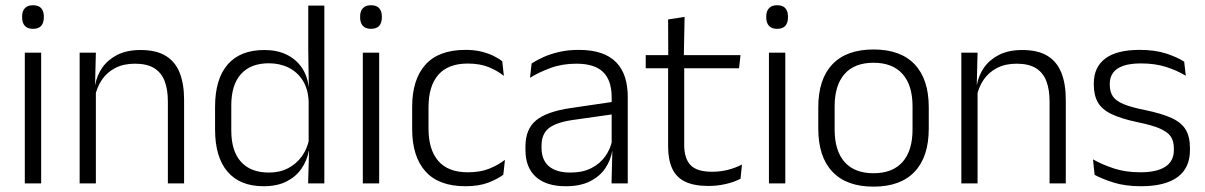

<svg xmlns="http://www.w3.org/2000/svg" viewBox="-20 -684 4494 716"><path d="M133.5 0H72.5V-487.5H133.5ZM103 -576.5Q83 -576.5 72.8 -587.5Q62.5 -598.5 62.5 -619V-622.5Q62.5 -642.5 72.8 -653.5Q83 -664.5 103 -664.5Q123.5 -664.5 133.5 -653.5Q143.5 -642.5 143.5 -622.5V-619Q143.5 -598.5 133.5 -587.5Q123.5 -576.5 103 -576.5Z M666.5 0H606V-306Q606 -349.5 594.2 -381Q582.5 -412.5 555.5 -429.5Q528.5 -446.5 483 -446.5Q441 -446.5 410 -430.5Q379 -414.5 360 -386.5Q341 -358.5 334 -322.5L321.5 -367.5H335Q341.5 -403.5 362.2 -432.8Q383 -462 418.2 -479.8Q453.5 -497.5 504 -497.5Q563 -497.5 598.5 -475.5Q634 -453.5 650.2 -412.2Q666.5 -371 666.5 -312ZM337.5 0H277V-487.5H337.5L334.5 -367L337.5 -364Z M963 10.5Q875 10.5 828.5 -43.8Q782 -98 782 -201V-285.5Q782 -389 828.8 -443.2Q875.5 -497.5 966 -497.5Q1012.5 -497.5 1047.8 -480.8Q1083 -464 1104.5 -433.2Q1126 -402.5 1131 -361H1151L1131 -305.5Q1129 -352.5 1109 -384Q1089 -415.5 1056.2 -431.8Q1023.5 -448 982.5 -448Q915 -448 878.8 -408Q842.5 -368 842.5 -290.5V-197.5Q842.5 -121 878.5 -80.8Q914.5 -40.5 983 -40.5Q1023.5 -40.5 1054.5 -56.8Q1085.5 -73 1105.8 -101.2Q1126 -129.5 1133 -166L1149 -121H1131.5Q1125 -85 1104.2 -55Q1083.5 -25 1048.5 -7.2Q1013.5 10.5 963 10.5ZM1189.5 0H1129L1132.5 -122L1131 -142V-347.5L1131.5 -362L1129.5 -500.5V-663H1189.5Z M1394 0H1333V-487.5H1394ZM1363.5 -576.5Q1343.5 -576.5 1333.2 -587.5Q1323 -598.5 1323 -619V-622.5Q1323 -642.5 1333.2 -653.5Q1343.5 -664.5 1363.5 -664.5Q1384 -664.5 1394 -653.5Q1404 -642.5 1404 -622.5V-619Q1404 -598.5 1394 -587.5Q1384 -576.5 1363.5 -576.5Z M1716 10.5Q1616 10.5 1566.5 -45Q1517 -100.5 1517 -203V-285Q1517 -387.5 1566.5 -442.8Q1616 -498 1716 -498Q1748.5 -498 1774.2 -491.8Q1800 -485.5 1820 -475.8Q1840 -466 1853 -455.5L1859 -401Q1835.5 -420 1802.8 -433.5Q1770 -447 1724 -447Q1651 -447 1614.5 -405Q1578 -363 1578 -284V-204.5Q1578 -126 1614.5 -83.8Q1651 -41.5 1724.5 -41.5Q1771.5 -41.5 1805 -55.2Q1838.5 -69 1863 -88L1857 -32.5Q1836 -16.5 1801 -3Q1766 10.5 1716 10.5Z M2321 0H2260.5L2263.5 -121.5L2261 -131V-288.5V-321Q2261 -384 2229.2 -415.2Q2197.5 -446.5 2129.5 -446.5Q2076.5 -446.5 2033 -430.5Q1989.5 -414.5 1956.5 -394L1962.5 -447.5Q1980.5 -459 2006 -470.8Q2031.5 -482.5 2064.8 -490.2Q2098 -498 2138 -498Q2187 -498 2221.8 -486Q2256.5 -474 2278.5 -451Q2300.5 -428 2310.8 -395.5Q2321 -363 2321 -322.5ZM2089.5 10.5Q2017 10.5 1978.2 -24.5Q1939.5 -59.5 1939.5 -125V-138Q1939.5 -202.5 1979.2 -235.2Q2019 -268 2108 -281L2271 -305L2274 -259L2115.5 -236.5Q2053.5 -227.5 2026.5 -205.8Q1999.5 -184 1999.5 -141.5V-132.5Q1999.5 -87.5 2027 -64Q2054.5 -40.5 2107.5 -40.5Q2153 -40.5 2185.2 -57Q2217.5 -73.5 2237.2 -101.2Q2257 -129 2263.5 -163.5L2275.5 -120.5H2263Q2257 -86 2236.8 -56Q2216.5 -26 2180.2 -7.8Q2144 10.5 2089.5 10.5Z M2622 9.5Q2568.5 9.5 2535.2 -6.5Q2502 -22.5 2486.8 -55.5Q2471.5 -88.5 2471.5 -137.5V-455.5H2531.5V-144.5Q2531.5 -93 2555.2 -68.2Q2579 -43.5 2635.5 -43.5Q2665.5 -43.5 2693.8 -50.5Q2722 -57.5 2747 -70.5L2741.5 -17.5Q2718 -5 2686.5 2.2Q2655 9.5 2622 9.5ZM2736 -429.5H2388V-478.5H2741.5ZM2530 -471.5H2472L2471.5 -611.5L2533 -621Z M2908.5 0H2847.5V-487.5H2908.5ZM2878 -576.5Q2858 -576.5 2847.8 -587.5Q2837.5 -598.5 2837.5 -619V-622.5Q2837.5 -642.5 2847.8 -653.5Q2858 -664.5 2878 -664.5Q2898.5 -664.5 2908.5 -653.5Q2918.5 -642.5 2918.5 -622.5V-619Q2918.5 -598.5 2908.5 -587.5Q2898.5 -576.5 2878 -576.5Z M3237.5 12Q3136.5 12 3084 -43.8Q3031.5 -99.5 3031.5 -204.5V-284Q3031.5 -388.5 3084 -444Q3136.5 -499.5 3237.5 -499.5Q3338.5 -499.5 3391 -444Q3443.5 -388.5 3443.5 -284V-204.5Q3443.5 -99.5 3391 -43.8Q3338.5 12 3237.5 12ZM3237.5 -38Q3308.5 -38 3345.8 -80Q3383 -122 3383 -201V-287.5Q3383 -366 3345.8 -408Q3308.5 -450 3237.5 -450Q3166.5 -450 3129.5 -408Q3092.5 -366 3092.5 -287.5V-201Q3092.5 -122 3129.5 -80Q3166.5 -38 3237.5 -38Z M3954.5 0H3894V-306Q3894 -349.5 3882.2 -381Q3870.5 -412.5 3843.5 -429.5Q3816.5 -446.5 3771 -446.5Q3729 -446.5 3698 -430.5Q3667 -414.5 3648 -386.5Q3629 -358.5 3622 -322.5L3609.5 -367.5H3623Q3629.5 -403.5 3650.2 -432.8Q3671 -462 3706.2 -479.8Q3741.5 -497.5 3792 -497.5Q3851 -497.5 3886.5 -475.5Q3922 -453.5 3938.2 -412.2Q3954.5 -371 3954.5 -312ZM3625.5 0H3565V-487.5H3625.5L3622.5 -367L3625.5 -364Z M4235.5 10.5Q4176.5 10.5 4133.5 -3Q4090.5 -16.5 4062 -32L4056 -89.5Q4092 -69.5 4135 -55.5Q4178 -41.5 4233 -41.5Q4293.5 -41.5 4325.5 -62.2Q4357.5 -83 4357.5 -124V-131Q4357.5 -157.5 4346 -174.8Q4334.5 -192 4305 -204.8Q4275.5 -217.5 4221.5 -228.5Q4160 -241.5 4124.5 -258.8Q4089 -276 4074 -302.5Q4059 -329 4059 -368V-373Q4059 -433.5 4101.8 -465.8Q4144.5 -498 4230 -498Q4287 -498 4328.5 -484.5Q4370 -471 4396 -454L4402 -401.5Q4370 -421 4329 -434.2Q4288 -447.5 4235 -447.5Q4194.5 -447.5 4168.8 -438.5Q4143 -429.5 4130.8 -412.5Q4118.5 -395.5 4118.5 -372.5V-368Q4118.5 -342 4130 -324.8Q4141.5 -307.5 4170.5 -295.5Q4199.5 -283.5 4250.5 -273.5Q4313.5 -260.5 4350 -243.5Q4386.5 -226.5 4402 -200Q4417.5 -173.5 4417.5 -132.5V-123.5Q4417.5 -57.5 4371 -23.5Q4324.5 10.5 4235.5 10.5Z"/></svg>

Font: Anek Kannada Light
Style: Regular
Weight: 300
Designer: Vaishnavi Murthy, Maithili Shingre (Kannada) & Yesha Goshar (Latin)
Foundry: Ek Type
Version: Version 1.003